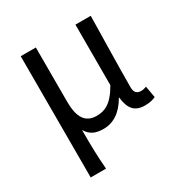

<svg xmlns="http://www.w3.org/2000/svg" viewBox="-156 -609 874 912"><g transform="rotate(-30 281.0 -153.5)"><path d="M82 179H166C160 102 159 59 159 -37C181 1 213 10 252 10C305 10 352 -20 387 -82H389C396 -17 422 12 477 12C504 12 522 7 536 0L525 -63C514 -59 504 -57 495 -57C474 -57 460 -68 460 -96C460 -212 464 -355 466 -486H382V-154C337 -75 297 -60 254 -60C191 -60 165 -104 165 -189V-486H82Z"/></g></svg>

Font: DAIFUKU Sans
Style: Regular
Weight: 400
Designer: Original font ‘Source Han Sans JP’ : Paul D. Hunt
Foundry: Daifuku
Version: Version 1.000